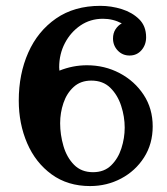

<svg xmlns="http://www.w3.org/2000/svg" viewBox="-20 -635 571 657"><path d="M288.3 1.7Q211.7 1.7 156.7 -38.3Q101.7 -78.3 72.9 -145Q44.2 -211.7 44.2 -290.8Q44.2 -381.7 76.7 -455Q109.2 -528.3 171.7 -571.7Q234.2 -615 323.3 -615Q360.8 -615 396.7 -603.8Q432.5 -592.5 456.2 -569.2Q480 -545.8 480 -507.5Q480 -481.7 464.2 -463.3Q448.3 -445 423.3 -445Q399.2 -445 382.9 -462.1Q366.7 -479.2 366.7 -503.3Q366.7 -521.7 375.4 -535Q384.2 -548.3 396.7 -555Q366.7 -570.8 332.5 -570.8Q289.2 -570.8 255.4 -547.9Q221.7 -525 202.1 -487.5Q182.5 -450 182.5 -405Q182.5 -399.2 183.3 -393.3Q229.2 -411.7 277.5 -411.7Q338.3 -411.7 389.6 -384.6Q440.8 -357.5 471.7 -310.4Q502.5 -263.3 502.5 -202.5Q502.5 -142.5 472.9 -96.2Q443.3 -50 394.6 -24.2Q345.8 1.7 288.3 1.7ZM298.3 -45.8Q336.7 -45.8 360.4 -69.2Q384.2 -92.5 395.4 -127.5Q406.7 -162.5 406.7 -198.3Q406.7 -235.8 394.6 -272.9Q382.5 -310 357.5 -334.6Q332.5 -359.2 292.5 -359.2Q255.8 -359.2 232.1 -337.5Q208.3 -315.8 197.1 -282.5Q185.8 -249.2 185.8 -213.3Q185.8 -174.2 197.1 -135.4Q208.3 -96.7 233.3 -71.2Q258.3 -45.8 298.3 -45.8Z"/></svg>

Font: Manufacturing Consent
Style: Regular
Weight: 400
Version: Version 3.000; ttfautohint (v1.8.4.7-5d5b)